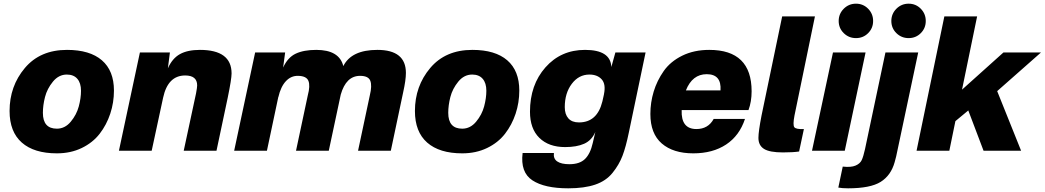

<svg xmlns="http://www.w3.org/2000/svg" viewBox="-20 -819 5675 1043"><path d="M213 -206Q213 -120 289 -120Q333 -120 364.5 -158Q396 -196 408 -241Q420 -286 420 -326Q420 -368 400 -391Q380 -414 343 -414Q299 -414 267.5 -375.5Q236 -337 224.5 -292Q213 -247 213 -206ZM32 -216Q32 -351 115 -449.5Q198 -548 344 -548Q468 -548 533.5 -491.5Q599 -435 599 -327Q599 -262 579 -201.5Q559 -141 521.5 -92.5Q484 -44 424 -15Q364 14 289 14Q165 14 98.5 -44.5Q32 -103 32 -216Z M903 -534 892 -448Q916 -502 957.5 -525Q999 -548 1066 -548Q1238 -548 1238 -420Q1238 -390 1217 -288L1156 0H978L1045 -312Q1051 -344 1051 -355Q1051 -409 986 -409Q892 -409 866 -288L804 0H626L740 -534Z M1698 -548Q1823 -548 1845 -460Q1889 -548 2030 -548Q2185 -548 2185 -423Q2185 -384 2170 -317L2103 0H1925L1989 -301Q2002 -354 1991.5 -380.5Q1981 -407 1936 -407Q1860 -407 1831 -305L1766 0H1588L1652 -301Q1666 -353 1655.5 -379.5Q1645 -406 1600 -407Q1561 -408 1533 -378Q1505 -348 1492 -291V-293L1430 0H1252L1366 -534H1529L1518 -452Q1543 -507 1586.5 -527.5Q1630 -548 1698 -548Z M2415 -206Q2415 -120 2491 -120Q2535 -120 2566.5 -158Q2598 -196 2610 -241Q2622 -286 2622 -326Q2622 -368 2602 -391Q2582 -414 2545 -414Q2501 -414 2469.5 -375.5Q2438 -337 2426.5 -292Q2415 -247 2415 -206ZM2234 -216Q2234 -351 2317 -449.5Q2400 -548 2546 -548Q2670 -548 2735.5 -491.5Q2801 -435 2801 -327Q2801 -262 2781 -201.5Q2761 -141 2723.5 -92.5Q2686 -44 2626 -15Q2566 14 2491 14Q2367 14 2300.5 -44.5Q2234 -103 2234 -216Z M3396 -99Q3380 -21 3361.5 27.5Q3343 76 3307.5 120Q3272 164 3213 184Q3154 204 3067 204Q2938 204 2872 160.5Q2806 117 2819 12H2989Q2985 43 3007 58Q3029 73 3073 73Q3129 73 3158 44.5Q3187 16 3200 -42L3214 -102Q3194 -56 3153 -38Q3112 -20 3050 -20Q2961 -20 2910 -70Q2859 -120 2859 -212Q2859 -358 2943 -453Q3027 -548 3158 -548Q3297 -548 3301 -455L3323 -534H3487ZM3048 -237Q3048 -198 3067.5 -176Q3087 -154 3125 -154Q3224 -154 3252 -267L3253 -271L3261 -307V-308Q3272 -362 3248.5 -388Q3225 -414 3182 -414Q3124 -414 3086 -363.5Q3048 -313 3048 -237Z M3833 -548Q4063 -548 4063 -323Q4063 -267 4046 -221H3683Q3679 -118 3763 -118Q3827 -118 3857 -173H4027Q3997 -82 3924.5 -34Q3852 14 3746 14Q3637 14 3575 -39.5Q3513 -93 3513 -200Q3513 -262 3531 -321.5Q3549 -381 3585.5 -433Q3622 -485 3686 -516.5Q3750 -548 3833 -548ZM3706 -328H3894Q3900 -416 3819 -416Q3741 -416 3706 -328Z M4296 -192Q4286 -140 4295 -128Q4304 -116 4347 -118L4321 4Q4288 9 4233 9Q4161 9 4130.5 -10Q4100 -29 4100 -70Q4100 -105 4117 -192L4229 -730H4407Z M4682 -534 4569 0H4391L4505 -534ZM4563.5 -639Q4536 -666 4536 -705Q4536 -744 4563.5 -771.5Q4591 -799 4630 -799Q4669 -799 4696 -771.5Q4723 -744 4723 -705Q4723 -666 4696 -639Q4669 -612 4630 -612Q4591 -612 4563.5 -639Z M4855 -1Q4849 31 4840 62Q4820 134 4764 169Q4708 204 4587 204Q4555 204 4534 200L4558 86Q4603 91 4627.5 80.5Q4652 70 4661 51Q4670 32 4679 -9L4790 -534H4968ZM4849.5 -639Q4822 -666 4822 -705Q4822 -744 4849.5 -771.5Q4877 -799 4916 -799Q4955 -799 4982 -771.5Q5009 -744 5009 -705Q5009 -666 4982 -639Q4955 -612 4916 -612Q4877 -612 4849.5 -639Z M5635 -534 5397 -324 5527 0H5323L5240 -219L5170 -161L5137 0H4959L5110 -730H5288L5206 -332L5431 -534Z"/></svg>

Font: Nacelle Heavy
Style: Italic
Weight: 800
Italic angle: -12°
Designer: Sora Sagano
Foundry: Sora Sagano
Version: Version 1.000;FEAKit 1.0